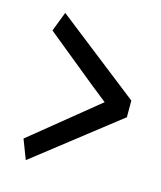

<svg xmlns="http://www.w3.org/2000/svg" viewBox="-77 -528 476 568"><g transform="rotate(15 160.5 -244.5)"><path d="M310 -219 54 -19 31 -79 235 -245Q184 -285 133 -327Q82 -369 31 -410L54 -470L310 -270Z"/></g></svg>

Font: Palanquin
Style: Regular
Weight: 400
Designer: Pria Ravichandran
Version: Version 1.0.4